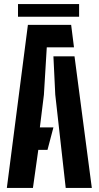

<svg xmlns="http://www.w3.org/2000/svg" viewBox="-20 -922 484 942"><path d="M13.6 0 116.9 -800H329.1L343 -689.7H209.5L195.4 -456.8L175.6 -296.9H242.1L213 -186.6H167.9L141.6 0ZM302.4 0 251.1 -457.8 242.1 -645.5H345.6L430.5 0ZM68.3 -901.9H368.1V-840H68.3Z"/></svg>

Font: Big Shoulders Stencil Thin
Style: Regular
Weight: 100
Designer: Patric King
Foundry: XO Type Co
Version: Version 2.001